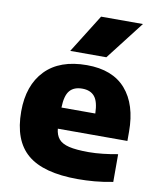

<svg xmlns="http://www.w3.org/2000/svg" viewBox="-90 -878 788 958"><g transform="rotate(10 304.5 -399.0)"><path d="M370 10.5Q195.5 10.5 114.5 -57.8Q33.5 -126 33.5 -273.5Q33.5 -406 106.5 -481.8Q179.5 -557.5 317 -557.5Q447.5 -557.5 514.2 -481Q581 -404.5 581 -267V-220H228.5Q231.5 -188 247.8 -168.5Q264 -149 300.2 -140.2Q336.5 -131.5 400 -131.5Q433.5 -131.5 472 -135.8Q510.5 -140 547 -147V-6.5Q498.5 3 454.8 6.8Q411 10.5 370 10.5ZM314 -438Q272 -438 250.8 -412.8Q229.5 -387.5 228 -327H399.5Q398 -387 377 -412.5Q356 -438 314 -438ZM222 -613 344 -808H556L405 -613Z"/></g></svg>

Font: Encode Sans SmExp XBd
Style: Regular
Weight: 800
Width: 6
Designer: Multiple Designers
Foundry: Impallari Type
Version: Version 3.002; ttfautohint (v1.8.3) -l 8 -r 50 -G 200 -x 14 